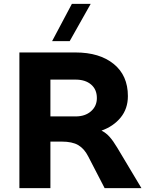

<svg xmlns="http://www.w3.org/2000/svg" viewBox="-20 -971 760 991"><path d="M370.1 -370.1Q419.4 -370.1 449.7 -396.7Q480 -423.3 480 -464.8Q480 -509.3 450.2 -534.7Q420.4 -560.1 370.1 -560.1H240.2V-370.1ZM249 -758.8 351.1 -951.2H448.2L339.8 -758.8ZM80.1 0V-700.2H370.1Q493.7 -700.2 566.9 -640.9Q640.1 -581.5 640.1 -475.1Q640.1 -409.7 602.5 -364Q564.9 -318.4 503.9 -296.9Q527.3 -285.2 545.7 -264.6Q564 -244.1 585 -209L710 0H520L435.1 -164.1Q415 -203.6 384 -221.9Q353 -240.2 297.9 -240.2H240.2V0Z"/></svg>

Font: Gully
Style: Bold
Weight: 700
Designer: jaikishan Patel
Foundry: MagicType
Version: Version 1.000;Glyphs 3.2 (3242)